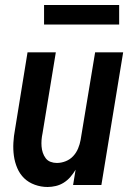

<svg xmlns="http://www.w3.org/2000/svg" viewBox="-20 -739 540 767"><path d="M170 8Q144 8 119 -1Q94 -10 76.5 -27Q59 -44 49 -67.5Q39 -91 35.5 -116.5Q32 -142 33.5 -169Q35 -196 40 -222L90 -530H203L150 -207Q147 -193 146 -180Q145 -167 146 -154Q147 -141 151 -129Q155 -117 162.5 -107Q170 -97 182 -92.5Q194 -88 207 -88Q225 -88 242.5 -95Q260 -102 272.5 -115.5Q285 -129 292 -146Q299 -163 302 -180L360 -530H472L385 0H272L282 -61Q273 -46 261.5 -32.5Q250 -19 235 -9.5Q220 0 203 4Q186 8 170 8ZM156 -641V-719H456V-641Z"/></svg>

Font: Iosevka Curly Oblique
Style: Bold
Weight: 700
Italic angle: -9°
Monospace: yes
Designer: Belleve Invis
Foundry: Belleve Invis
Version: Version 11.1.0; ttfautohint (v1.8.3)